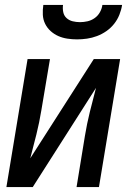

<svg xmlns="http://www.w3.org/2000/svg" viewBox="-20 -760 540 780"><path d="M6 0 92 -520H183L148 -312Q140 -263 128 -214.5Q116 -166 103 -117L361 -520H468L382 0H291L325 -208Q333 -257 345 -305.5Q357 -354 370 -403L113 0ZM293 -600Q273 -600 253.5 -603Q234 -606 217 -613.5Q200 -621 186 -633.5Q172 -646 163.5 -663Q155 -680 154 -700Q153 -720 156 -740H236Q234 -725 237 -710.5Q240 -696 250.5 -686.5Q261 -677 275.5 -673.5Q290 -670 305 -670Q320 -670 335.5 -673.5Q351 -677 364.5 -686.5Q378 -696 386 -710.5Q394 -725 396 -740H476Q473 -720 465 -700Q457 -680 443.5 -663Q430 -646 412 -633.5Q394 -621 374 -613.5Q354 -606 333.5 -603Q313 -600 293 -600Z"/></svg>

Font: Iosevka Medium Oblique
Style: Regular
Weight: 500
Italic angle: -9°
Monospace: yes
Designer: Belleve Invis
Foundry: Belleve Invis
Version: Version 32.5.0; ttfautohint (v1.8.4)